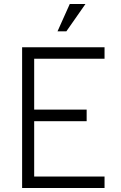

<svg xmlns="http://www.w3.org/2000/svg" viewBox="-20 -935 600 955"><path d="M327 -915H405L310 -779H266ZM90 -700H500V-643H150V-390H411V-332H150V-57H500V0H90Z"/></svg>

Font: Haskoy Light
Style: Regular
Weight: 300
Designer: Ertekin Erdin
Foundry: Ertekin Erdin
Version: Version 2.000; ttfautohint (v1.8.4.7-5d5b)